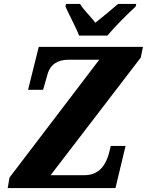

<svg xmlns="http://www.w3.org/2000/svg" viewBox="-20 -951 743 971"><path d="M380 -771H523C562 -818 626 -881 666 -918L669 -931H577C547 -905 497 -863 462 -836C439 -868 402 -901 385 -931H314L311 -918C326 -883 366 -809 380 -771ZM19 0H564L615 -213H540L533 -183C510 -94 465 -65 405 -65H236L692 -660L703 -714H176L122 -497H198L220 -574C234 -627 274 -649 328 -649H482L28 -53Z"/></svg>

Font: Noto Serif SemiCondensed Extra
Style: Italic
Weight: 800
Width: 4
Italic angle: -12°
Designer: Monotype Design Team
Foundry: Monotype Imaging Inc.
Version: Version 1.901